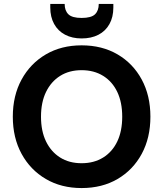

<svg xmlns="http://www.w3.org/2000/svg" viewBox="-20 -942 828 974"><path d="M394 12Q291 12 212.5 -34Q134 -80 89.5 -161.5Q45 -243 45 -350Q45 -457 89.5 -538.5Q134 -620 212.5 -666Q291 -712 394 -712Q498 -712 576.5 -666Q655 -620 699 -538.5Q743 -457 743 -350Q743 -243 699 -161.5Q655 -80 576.5 -34Q498 12 394 12ZM394 -114Q457 -114 503.5 -143Q550 -172 575 -224.5Q600 -277 600 -350Q600 -423 575 -475.5Q550 -528 503.5 -557Q457 -586 394 -586Q331 -586 285 -557Q239 -528 213.5 -475.5Q188 -423 188 -350Q188 -277 213.5 -224.5Q239 -172 285 -143Q331 -114 394 -114ZM394 -747Q346 -747 310 -766Q274 -785 254.5 -820.5Q235 -856 235 -904V-922H308Q308 -888 327 -869.5Q346 -851 394 -851Q443 -851 462 -869.5Q481 -888 481 -922H555V-904Q555 -855 535 -819.5Q515 -784 479 -765.5Q443 -747 394 -747Z"/></svg>

Font: DM Sans 18pt ExtraBold
Style: Regular
Weight: 800
Designer: Colophon Foundry, Jonny Pinhorn
Foundry: Colophon Foundry
Version: Version 4.004;gftools[0.9.30]